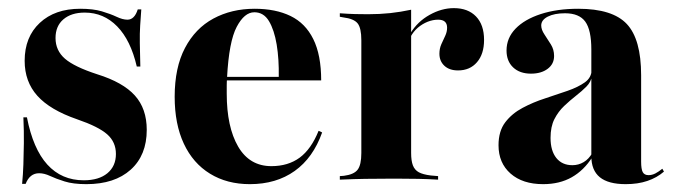

<svg xmlns="http://www.w3.org/2000/svg" viewBox="-20 -451 1702 482"><path d="M196.8 11.3Q163.7 11.3 141.9 4.4Q120.2 -2.4 105.6 -9.3Q91.1 -16.1 78.2 -16.1Q54.8 -16.1 44.4 10.5H35.5Q37.9 -13.7 38.7 -38.3Q39.5 -62.9 39.9 -91.9Q40.3 -121 38.7 -156.5H47.6Q62.9 -77.4 98.8 -37.9Q134.7 1.6 190.3 1.6Q228.2 1.6 249.6 -16.1Q271 -33.9 271 -64.5Q271 -94.4 249.2 -113.7Q227.4 -133.1 173.4 -151.6Q105.6 -175 73.8 -210.5Q41.9 -246 41.9 -298.4Q41.9 -358.1 79.8 -393.5Q117.7 -429 181.5 -429Q213.7 -429 235.5 -422.6Q257.3 -416.1 272.6 -408.9Q287.9 -401.6 300 -401.6Q308.9 -401.6 315.3 -408.1Q321.8 -414.5 325.8 -427.4H334.7Q333.1 -407.3 331.9 -387.1Q330.6 -366.9 331 -342.7Q331.5 -318.5 332.3 -283.9H323.4Q308.1 -350 274.2 -384.7Q240.3 -419.4 192.7 -419.4Q158.9 -419.4 139.1 -402.4Q119.4 -385.5 119.4 -355.6Q119.4 -324.2 143.1 -303.6Q166.9 -283.1 224.2 -264.5Q288.7 -244.4 318.5 -211.3Q348.4 -178.2 348.4 -125Q348.4 -61.3 308.1 -25Q267.7 11.3 196.8 11.3Z M607.3 11.3Q550 11.3 507.3 -14.9Q464.5 -41.1 441.5 -90.3Q418.5 -139.5 418.5 -208.1Q418.5 -281.5 444.4 -330.6Q470.2 -379.8 515.7 -404.4Q561.3 -429 619.4 -429Q671.8 -429 709.3 -410.9Q746.8 -392.7 766.5 -352.8Q786.3 -312.9 786.3 -249.2H509.7L508.1 -258.1H679.8Q680.6 -302.4 674.6 -339.1Q668.5 -375.8 655.2 -398Q641.9 -420.2 618.5 -420.2Q593.5 -420.2 574.2 -383.5Q554.8 -346.8 550 -256.5V-254.8Q549.2 -246 549.2 -236.3Q549.2 -226.6 549.2 -216.1Q549.2 -132.3 577.8 -83.1Q606.5 -33.9 661.3 -33.9Q703.2 -33.9 732.3 -55.2Q761.3 -76.6 779.8 -122.6L788.7 -118.5Q766.1 -54.8 719.8 -21.8Q673.4 11.3 607.3 11.3Z M949.2 -2.4Q923.4 -2.4 896.8 -2Q870.2 -1.6 833.1 0V-8.9L843.5 -9.7Q868.5 -12.9 877.8 -25Q887.1 -37.1 887.1 -66.9V-208.9H1012.1V-66.9Q1012.1 -47.6 1016.5 -35.9Q1021 -24.2 1031.5 -18.5Q1041.9 -12.9 1061.3 -10.5L1079.8 -8.9V0Q1052.4 -1.6 1029.8 -2Q1007.3 -2.4 988.3 -2.4Q969.4 -2.4 949.2 -2.4ZM887.1 -208.9V-350Q887.1 -380.6 877.8 -392.3Q868.5 -404 841.9 -407.3L833.1 -408.9V-417.7Q854.8 -416.1 871.4 -415.7Q887.9 -415.3 904 -415.3Q933.1 -415.3 959.7 -418.1Q986.3 -421 1012.1 -426.6V-417.7V-208.9ZM1129.8 -274.2Q1108.1 -274.2 1095.6 -285.9Q1083.1 -297.6 1083.1 -316.1Q1083.1 -329 1087.9 -339.9Q1092.7 -350.8 1097.6 -360.9Q1102.4 -371 1102.4 -381.5Q1102.4 -401.6 1079.8 -401.6Q1066.9 -401.6 1053.6 -396.4Q1040.3 -391.1 1029 -381.5Q1017.7 -371.8 1010.5 -358.1V-367.7Q1028.2 -396.8 1058.5 -413.7Q1088.7 -430.6 1119.4 -430.6Q1154.8 -430.6 1175 -409.7Q1195.2 -388.7 1195.2 -350.8Q1195.2 -315.3 1177.4 -294.8Q1159.7 -274.2 1129.8 -274.2Z M1464.5 -208.9V-326.6Q1464.5 -375.8 1449.2 -396.8Q1433.9 -417.7 1398.4 -417.7Q1371.8 -417.7 1355.2 -409.3Q1338.7 -400.8 1338.7 -387.1Q1338.7 -376.6 1346.8 -364.5Q1354.8 -352.4 1362.9 -339.5Q1371 -326.6 1371 -310.5Q1371 -290.3 1354.8 -278.2Q1338.7 -266.1 1312.9 -266.1Q1284.7 -266.1 1268.1 -281.9Q1251.6 -297.6 1251.6 -324.2Q1251.6 -355.6 1274.2 -379Q1296.8 -402.4 1337.5 -415.7Q1378.2 -429 1431.5 -429Q1517.7 -429 1553.6 -390.7Q1589.5 -352.4 1589.5 -262.1V-208.9ZM1343.5 11.3Q1291.9 11.3 1261.7 -15.3Q1231.5 -41.9 1231.5 -86.3Q1231.5 -121.8 1248.4 -144Q1265.3 -166.1 1291.9 -180.2Q1318.5 -194.4 1348.4 -204Q1378.2 -213.7 1404.8 -223Q1431.5 -232.3 1448.4 -244.4Q1465.3 -256.5 1465.3 -276.6L1466.1 -260.5Q1463.7 -245.2 1452 -233.5Q1440.3 -221.8 1425.8 -210.5Q1411.3 -199.2 1396.4 -185.1Q1381.5 -171 1371.8 -152Q1362.1 -133.1 1362.1 -104.8Q1362.1 -72.6 1376.6 -54.4Q1391.1 -36.3 1416.9 -36.3Q1432.3 -36.3 1445.2 -44Q1458.1 -51.6 1466.9 -66.9V-56.5Q1446 -23.4 1415.3 -6Q1384.7 11.3 1343.5 11.3ZM1589.5 -45.2Q1589.5 -26.6 1593.5 -19Q1597.6 -11.3 1608.1 -11.3Q1616.9 -11.3 1625.4 -15.7Q1633.9 -20.2 1642.7 -27.4L1646.8 -20.2Q1629 -4.8 1605.2 3.2Q1581.5 11.3 1550.8 11.3Q1507.3 11.3 1485.9 -6Q1464.5 -23.4 1464.5 -58.9V-208.9H1589.5Z"/></svg>

Font: Playfair 144pt SemiCondensed ExtraBold
Style: Regular
Weight: 800
Width: 4
Designer: Claus Eggers Sørensen
Foundry: Claus Eggers Sørensen
Version: Version 2.203